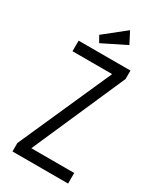

<svg xmlns="http://www.w3.org/2000/svg" viewBox="-200 -859 775 927"><g transform="rotate(30 187.5 -395.5)"><path d="M139 -662 270 -727 237 -791 119 -697ZM38 0H348V-59H109L336 -576V-623H47V-564H268L38 -47Z"/></g></svg>

Font: Inconsolata Condensed
Style: Regular
Weight: 400
Width: 3
Monospace: yes
Designer: Raph Levien, Cyreal, Brenton Simpson
Foundry: Raph Levien, Cyreal, Google
Version: Version 3.100